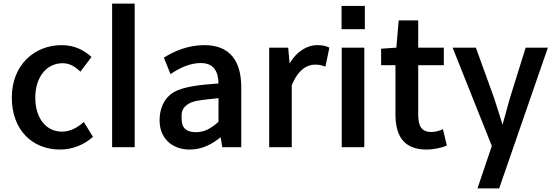

<svg xmlns="http://www.w3.org/2000/svg" viewBox="-20 -822 3093 1072"><path d="M315 13C382 13 448 -12 499 -58L448 -141C413 -110 373 -87 326 -87C238 -87 177 -161 177 -277C177 -394 242 -469 329 -469C368 -469 395 -453 429 -422L491 -504C452 -539 400 -570 324 -570C175 -570 46 -462 46 -277C46 -95 162 13 315 13Z M732 0V-802H606V0Z M1039 13C1107 13 1163 -16 1212 -56L1221 0H1327V-334C1327 -484 1262 -570 1121 -570C1030 -570 951 -536 895 -500L932 -408C981 -442 1040 -470 1101 -470C1176 -470 1199 -419 1200 -356C1089 -348 1006 -338 951 -308C891 -271 871 -210 871 -149C871 -51 940 13 1039 13ZM994 -157C994 -180 990 -206 1017 -231C1051 -262 1098 -262 1200 -274V-142C1155 -102 1119 -84 1074 -84C1027 -84 994 -102 994 -157Z M1597 -468 1589 -556H1483V0H1609V-346C1644 -432 1694 -461 1737 -461C1762 -461 1773 -459 1797 -450L1819 -556C1802 -565 1781 -570 1751 -570C1692 -570 1635 -532 1597 -468Z M1887 -659H2017V-789H1887ZM1888 -556V0H2014V-556Z M2361 13C2404 13 2444 3 2475 -9L2453 -101C2436 -92 2410 -85 2389 -85C2336 -85 2315 -114 2315 -182V-458H2458V-556H2315V-708H2206L2193 -556L2108 -550V-458H2188V-183C2188 -67 2232 13 2361 13Z M2726 -7 2646 230H2767L3039 -556H2915L2826 -271L2786 -126C2771 -172 2755 -224 2740 -271L2637 -556H2507Z"/></svg>

Font: Bithumb Trading Sans Semibold
Style: Regular
Weight: 600
Designer: Ham Hyungwon
Foundry: Bithumb
Version: Version 0.500;FEAKit 1.0